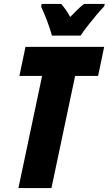

<svg xmlns="http://www.w3.org/2000/svg" viewBox="-20 -951 550 971"><path d="M73.2 0 192.9 -566.9H78.1L108.9 -713.9H506.8L476.1 -566.9H359.9L240.2 0ZM242.7 -771Q233.9 -803.2 218.8 -843.8Q203.6 -884.3 188 -917L190.9 -931.2H290Q300.3 -918.9 312 -902.6Q323.7 -886.2 335 -865.2Q356.4 -887.7 373.8 -904.1Q391.1 -920.4 404.8 -931.2H509.8L506.8 -918.9Q491.2 -902.8 467.5 -874.8Q443.8 -846.7 421.6 -818.1Q399.4 -789.6 387.7 -771Z"/></svg>

Font: Open Sans Condensed ExtraBold
Style: Italic
Weight: 800
Width: 3
Italic angle: -12°
Designer: Monotype Design Team
Foundry: Monotype Imaging Inc.
Version: Version 3.003; ttfautohint (v1.8.4)